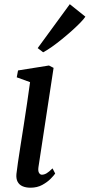

<svg xmlns="http://www.w3.org/2000/svg" viewBox="-20 -864 418 894"><path d="M122 10Q100.5 10 85 3.2Q69.5 -3.5 62 -17.8Q54.5 -32 56.5 -54Q58.5 -73 63.5 -107Q68.5 -141 75.5 -185.8Q82.5 -230.5 90.5 -281Q98.5 -331.5 106 -383Q113.5 -434.5 120 -481.5L58 -504L64 -536L208 -559L229.5 -548L159 -85.5Q156.5 -67.5 161.8 -59Q167 -50.5 175 -50.5Q185.5 -50.5 196.8 -57Q208 -63.5 224.5 -80L237 -56Q231.5 -47.5 216 -31.8Q200.5 -16 176.8 -3Q153 10 122 10ZM155.5 -640 305 -844.5 377.5 -786.5Q371 -776 354.5 -759Q338 -742 315.8 -722Q293.5 -702 269.2 -682.2Q245 -662.5 222 -646.2Q199 -630 181 -620.5Z"/></svg>

Font: Merriweather 36pt
Style: Italic
Weight: 400
Italic angle: -7.8°
Version: Version 2.101